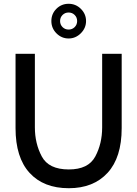

<svg xmlns="http://www.w3.org/2000/svg" viewBox="-20 -984 724 1013"><path d="M62 -308V-700H164V-312Q164 -227 200.5 -158.5Q237 -90 343 -90Q446 -90 482.5 -158Q519 -226 519 -312V-700H622V-308Q622 -153 547.5 -72Q473 9 343 9Q210 9 136 -72Q62 -153 62 -308ZM251 -873Q251 -911 277.5 -937.5Q304 -964 342 -964Q380 -964 407 -937Q434 -910 434 -873Q434 -836 406.5 -808.5Q379 -781 342 -781Q305 -781 278 -808Q251 -835 251 -873ZM387 -873Q387 -892 374 -905Q361 -918 342 -918Q323 -918 310 -905Q297 -892 297 -873Q297 -854 310 -841Q323 -828 342 -828Q361 -828 374 -841Q387 -854 387 -873Z"/></svg>

Font: Be Vietnam Medium
Style: Regular
Weight: 500
Designer: Gabriel Lam
Foundry: TypeRant
Version: Version 4.000